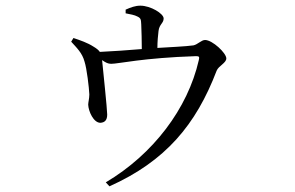

<svg xmlns="http://www.w3.org/2000/svg" viewBox="-20 -590 1040 677"><path d="M423 -543C439 -540 455 -537 464 -532C477 -526 477 -521 478 -504C479 -484 480 -443 480 -417C433 -413 375 -409 332 -407C328 -413 321 -419 309 -426C289 -439 263 -448 239 -456L231 -443C251 -421 270 -403 278 -373C286 -349 294 -281 295 -257C295 -243 291 -229 291 -221C292 -197 310 -157 334 -157C350 -158 358 -167 358 -186C358 -205 343 -347 340 -378C353 -369 361 -365 372 -365C398 -365 484 -386 671 -392C682 -392 684 -390 681 -378C642 -207 520 -46 353 53L366 67C564 -22 671 -150 744 -341C751 -358 778 -368 778 -384C778 -403 729 -449 703 -449C690 -449 677 -433 662 -430C633 -426 581 -424 535 -421C535 -442 537 -466 539 -481C542 -505 557 -508 557 -525C557 -542 511 -570 475 -570C457 -570 441 -564 423 -556Z"/></svg>

Font: Harano Aji Mincho K1
Style: Regular
Weight: 400
Foundry: Masamichi Hosoda
Version: HaranoAjiMinchoK1-Regular version 20230610;ttx 4.39.4